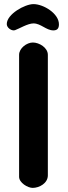

<svg xmlns="http://www.w3.org/2000/svg" viewBox="-20 -914 331 935"><path d="M140 -707C110 -707 73 -679 73 -647V-53C73 -24 115 1 139 1C172 1 213 -22 213 -60V-647C213 -682 171 -707 140 -707ZM13 -797C13 -780 32 -766 47 -766C49 -766 53 -767 53 -767C73 -774 115 -800 143 -800C179 -800 205 -766 240 -766C261 -766 267 -778 267 -796C267 -848 192 -894 143 -894C101 -894 13 -845 13 -797Z"/></svg>

Font: Asimov Print
Style: Regular
Weight: 500
Designer: Google
Version: Version 2.000980: 2014